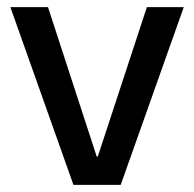

<svg xmlns="http://www.w3.org/2000/svg" viewBox="-20 -516 542 536"><path d="M185 0 9 -496H114L250 -79H253L390 -496H493L317 0Z"/></svg>

Font: DM Sans 9pt 36pt Medium
Style: Regular
Weight: 500
Version: Version 4.004;gftools[0.9.30]